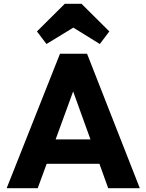

<svg xmlns="http://www.w3.org/2000/svg" viewBox="-20 -988 769 1008"><path d="M15 0H178L225 -128H502L548 0H714L437 -706H295ZM174 -823 224 -757 365 -843 504 -757 554 -823 408 -968H320ZM272 -256 364 -508 455 -256Z"/></svg>

Font: MV Cash
Style: Bold
Weight: 700
Designer: Rodrigo Fuenzalida
Foundry: fragTYPE
Version: Version 1.100;Glyphs 3.1.2 (3151)